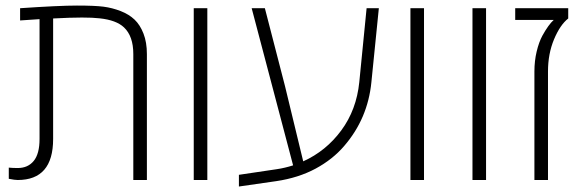

<svg xmlns="http://www.w3.org/2000/svg" viewBox="-20 -660 2119 704"><path d="M53.7 -629.9Q196.3 -639.6 262 -639.6Q327.6 -639.6 359.6 -635.5Q391.6 -631.3 422.4 -619.4Q453.1 -607.4 473.4 -588.1Q493.7 -568.8 506.1 -536.9Q518.6 -504.9 518.6 -461.9V0H468.8V-461.9Q468.8 -527.3 434.6 -559.6Q406.2 -586.4 345.2 -592.8Q320.8 -595.7 280.3 -595.7Q239.7 -595.7 174.8 -592.3V-150.4Q174.8 0 44.9 0Q34.2 0 12.2 -4.4V-45.4Q26.4 -43.9 44.9 -43.9Q82.5 -43.9 103.8 -70.1Q125 -96.2 125 -150.4V-589.8L53.7 -585Z M740.2 0H690.4V-629.9H740.2Z M1369.1 -629.9 1341.8 -358.9Q1328.6 -225.1 1242.2 -125Q1200.2 -75.7 1137.2 -41.7Q1074.2 -7.8 992.9 4.2Q911.6 16.1 856 23.9V-19L994.6 -39.6Q1023.9 -43.9 1054.7 -53.7L902.8 -629.9H951.2L1024.9 -344.7L1091.8 -68.4Q1175.8 -106.4 1231.4 -181.9Q1287.1 -257.3 1297.4 -358.9L1324.2 -629.9Z M1534.7 0H1484.9V-629.9H1534.7Z M1762.2 0H1712.4V-629.9H1762.2Z M2063.5 -629.9V-592.3Q2033.7 -568.8 2011.5 -515.9Q1989.3 -462.9 1989.3 -397.9V0H1939.5V-397.9Q1939.5 -436.5 1947.8 -471.2Q1956.1 -505.9 1968.8 -529.3Q1991.2 -569.8 2010.3 -586.9H1869.1V-629.9Z"/></svg>

Font: Open Sans Hebrew Light
Style: Regular
Weight: 300
Foundry: Ascender Corporation, Yanek Iontef
Version: Version 2.001;PS 002.001;hotconv 1.0.70;makeotf.lib2.5.58329